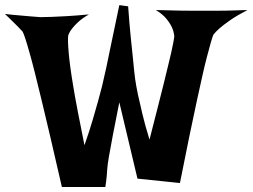

<svg xmlns="http://www.w3.org/2000/svg" viewBox="-90 -742 1005 764"><path d="M-70.3 -686.5Q-38.1 -682.6 -12.2 -680.7Q13.7 -678.7 32.2 -676.8Q53.7 -674.8 70.3 -673.8Q87.9 -673.8 115.2 -674.8Q138.7 -675.8 174.8 -677.7Q210.9 -679.7 263.7 -684.6Q238.3 -669.9 222.2 -655.3Q206.1 -640.6 197.3 -628.9Q186.5 -615.2 181.6 -601.6Q178.7 -583 183.6 -529.3Q185.5 -506.8 189.9 -474.1Q194.3 -441.4 201.7 -397Q209 -352.5 220.2 -294.9Q231.4 -237.3 246.1 -164.1Q265.6 -219.7 278.3 -263.2Q291 -306.6 299.8 -337.9Q309.6 -373 316.4 -400.4Q323.2 -428.7 333 -473.6Q340.8 -511.7 353.5 -572.3Q366.2 -632.8 384.8 -721.7L419.9 -716.8Q424.8 -647.5 430.2 -594.7Q435.5 -542 439.5 -504.9Q443.4 -461.9 447.3 -430.7Q451.2 -402.3 459 -365.2Q465.8 -334 476.6 -288.6Q487.3 -243.2 504.9 -186.5Q522.5 -255.9 536.6 -310.5Q550.8 -365.2 561 -407.2Q571.3 -449.2 578.6 -479.5Q585.9 -509.8 590.8 -530.3Q601.6 -579.1 603.5 -595.7Q602.5 -614.3 594.7 -631.8Q587.9 -647.5 573.2 -666Q558.6 -684.6 530.3 -702.1Q589.8 -700.2 627.4 -699.7Q665 -699.2 687.5 -699.2H726.6H761.7Q781.2 -699.2 813 -699.7Q844.7 -700.2 894.5 -702.1Q851.6 -679.7 825.2 -661.1Q798.8 -642.6 784.2 -629.9Q766.6 -614.3 758.8 -603.5Q751 -584 733.4 -515.6Q725.6 -486.3 715.8 -442.9Q706.1 -399.4 692.9 -338.9Q679.7 -278.3 663.1 -197.8Q646.5 -117.2 626 -13.7L457 -31.2L384.8 -335Q368.2 -252 358.4 -200.7Q348.6 -149.4 343.8 -121.1Q337.9 -86.9 336.9 -71.3Q335.9 -57.6 335 -44.9Q334 -34.2 332.5 -21.5Q331.1 -8.8 329.1 2H156.2Q130.9 -109.4 110.8 -194.8Q90.8 -280.3 75.2 -344.7Q59.6 -409.2 48.3 -454.1Q37.1 -499 28.3 -529.3Q8.8 -599.6 0 -616.2Q-6.8 -624 -17.6 -634.8Q-26.4 -643.6 -39.6 -656.7Q-52.7 -669.9 -70.3 -686.5Z"/></svg>

Font: Irish Grover
Style: Regular
Weight: 400
Designer: Squid
Foundry: Font Diner, Inc DBA Sideshow
Version: Version 1.000